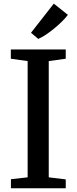

<svg xmlns="http://www.w3.org/2000/svg" viewBox="-20 -1008 410 1028"><path d="M128 -58.5V-681L38 -693.5V-743H332V-693.5L241 -681V-58.5L332 -47.5V0H38.5V-48.5ZM184.5 -800 146 -832.5 268 -988.5 343.5 -928.5Q330 -910.5 310.5 -891.5Q291 -872.5 269 -854.5Q247 -836.5 225.5 -822.2Q204 -808 185.5 -800Z"/></svg>

Font: Merriweather 28pt Medium
Style: Regular
Weight: 500
Version: Version 2.100